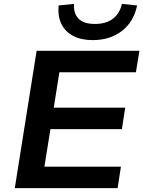

<svg xmlns="http://www.w3.org/2000/svg" viewBox="-20 -966 736 986"><path d="M56 0 168 -705H696L678 -595H285L256 -413H623L606 -303H239L208 -110H601L584 0ZM456 -760Q397 -760 356 -781.5Q315 -803 295.5 -842.5Q276 -882 281 -938L360 -946Q357 -897 383.5 -870Q410 -843 468 -843Q525 -843 560 -870Q595 -897 606 -946L684 -938Q667 -854 606 -807Q545 -760 456 -760Z"/></svg>

Font: Nunito Sans 10pt SemiExpanded
Style: Bold Italic
Weight: 700
Width: 6
Italic angle: -9°
Designer: Vernon Adams
Foundry: Vernon Adams
Version: Version 3.101;gftools[0.9.27]